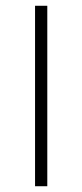

<svg xmlns="http://www.w3.org/2000/svg" viewBox="-20 -645 285 665"><path d="M101.4 0V-625H143.8V0Z"/></svg>

Font: Afacad Flux ExtraLight
Style: Regular
Weight: 250
Designer: Kristian Moeller
Foundry: Dicotype
Version: Version 1.100